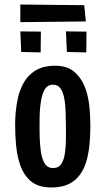

<svg xmlns="http://www.w3.org/2000/svg" viewBox="-20 -820 467 850"><path d="M207 10Q147 10 113.5 -20.5Q80 -51 65 -103Q55 -137 51 -179Q47 -221 47 -268Q47 -299 50 -328Q53 -357 58.5 -383Q64 -409 74 -431Q92 -476 129 -502.5Q166 -529 224 -529Q278 -529 309.5 -501.5Q341 -474 358 -429Q370 -396 375 -354Q380 -312 380 -264Q380 -222 376.5 -184Q373 -146 365 -115Q355 -76 335 -48Q315 -20 284 -5Q253 10 207 10ZM215 -76Q240 -76 252 -95Q264 -114 268 -146Q270 -161 271 -178Q272 -195 272 -214Q272 -233 272 -253Q271 -289 270.5 -320.5Q270 -352 266 -376Q261 -409 249 -427Q237 -445 215 -445Q201 -445 191.5 -438.5Q182 -432 175.5 -419.5Q169 -407 165 -390Q161 -373 158.5 -351.5Q156 -330 155.5 -306Q155 -282 155 -256Q155 -236 155.5 -217Q156 -198 157.5 -181Q159 -164 161 -148Q166 -115 178.5 -95.5Q191 -76 215 -76ZM70 -722V-800L353 -797L360 -725ZM160 -588 74 -590 70 -681 161 -680ZM362 -588 276 -590 272 -681 363 -680Z"/></svg>

Font: Truculenta
Style: Bold
Weight: 700
Designer: Ivan Castro, Eva Sanz & Omnibus-Type Team
Foundry: Omnibus-Type
Version: Version 1.002